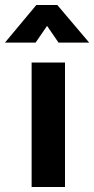

<svg xmlns="http://www.w3.org/2000/svg" viewBox="-65 -751 378 771"><path d="M62 0V-500H196V0ZM-45 -580 81 -731H165L293 -580H170L124 -647L78 -580Z"/></svg>

Font: Titillium Web
Style: Bold
Weight: 700
Designer: Mohamed Gaber, Accademia di Belle Arti di Urbino
Foundry: Kief Type Foundry, Accademia di Belle Arti di Urbino
Version: Version 3.000